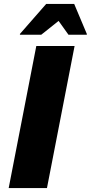

<svg xmlns="http://www.w3.org/2000/svg" viewBox="-20 -953 460 973"><path d="M164 -720H358L218 0H24ZM81 -777V-781L214 -933H356L420 -781V-777H327L277 -847L189 -777Z"/></svg>

Font: Kufam ExtraBold
Style: Italic
Weight: 800
Italic angle: -11°
Designer: Artur Schmal
Foundry: Original Type
Version: Version 1.301; ttfautohint (v1.8.3)